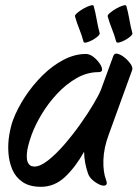

<svg xmlns="http://www.w3.org/2000/svg" viewBox="-20 -681 531 740"><path d="M360 -403Q316 -403 275.5 -380Q235 -357 200.5 -320Q166 -283 141 -241.5Q116 -200 102 -162Q85 -114 83.5 -88.5Q82 -63 88.5 -52.5Q95 -42 103 -40.5Q111 -39 112 -39Q135 -39 165.5 -63Q196 -87 228 -124Q260 -161 289.5 -202.5Q319 -244 340 -279.5Q361 -315 369 -335L417 -466Q421 -477 434 -473.5Q447 -470 461 -458.5Q475 -447 484 -433.5Q493 -420 489 -410L399 -162Q380 -111 378.5 -64.5Q377 -18 389 13Q395 29 387 33Q379 37 365 31Q351 25 337.5 13.5Q324 2 319 -13Q305 -53 304 -96Q271 -37 230.5 1Q190 39 138 39Q94 39 67 20.5Q40 2 27.5 -27.5Q15 -57 12.5 -91.5Q10 -126 15.5 -159.5Q21 -193 30 -218Q47 -263 76.5 -308Q106 -353 144 -390.5Q182 -428 225 -450.5Q268 -473 311 -473Q325 -473 339 -462.5Q353 -452 363 -438Q373 -424 373.5 -413.5Q374 -403 360 -403ZM428 -520Q421 -546 411.5 -569.5Q402 -593 395 -618Q394 -623 404 -631.5Q414 -640 428 -648Q442 -656 454 -659.5Q466 -663 467 -658Q474 -633 478.5 -606.5Q483 -580 490 -554Q492 -549 483 -541Q474 -533 462 -526.5Q450 -520 440 -517.5Q430 -515 428 -520ZM302 -520Q295 -546 285.5 -569.5Q276 -593 269 -618Q268 -623 278 -631.5Q288 -640 302 -648Q316 -656 328 -659.5Q340 -663 341 -658Q348 -633 352.5 -606.5Q357 -580 364 -554Q366 -549 357 -541Q348 -533 336 -526.5Q324 -520 314 -517.5Q304 -515 302 -520Z"/></svg>

Font: Story Script
Style: Regular
Weight: 400
Designer: Lana Roulhac, Ben Buysse
Version: Version 1.000; ttfautohint (v1.8.4.7-5d5b)